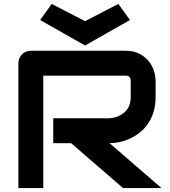

<svg xmlns="http://www.w3.org/2000/svg" viewBox="-20 -959 867 979"><path d="M773.4 -464.8Q773.4 -421.4 762.7 -387.2Q752 -353 733.6 -326.9Q715.3 -300.8 691.4 -282.2Q667.5 -263.7 641.4 -251.7Q615.2 -239.7 588.6 -234.4Q562 -229 538.6 -229L803.7 0H607.4L342.8 -229H251.5V-356H538.6Q562.5 -357.9 582.3 -366Q602.1 -374 616.5 -387.7Q630.9 -401.4 638.7 -420.7Q646.5 -439.9 646.5 -464.8V-544.9Q646.5 -555.7 643.8 -561.3Q641.1 -566.9 637 -569.6Q632.8 -572.3 628.2 -572.8Q623.5 -573.2 619.6 -573.2H200.7V0H73.7V-636.2Q73.7 -649.4 78.6 -661.1Q83.5 -672.9 92 -681.6Q100.6 -690.4 112.3 -695.3Q124 -700.2 137.7 -700.2H619.6Q662.1 -700.2 691.4 -684.8Q720.7 -669.4 739 -646.2Q757.3 -623 765.4 -596.2Q773.4 -569.3 773.4 -545.9ZM243.7 -939 413.6 -851.1 583.5 -939 642.6 -856.9 413.6 -727.1 184.6 -856.9Z"/></svg>

Font: Audiowide
Style: Regular
Weight: 400
Designer: Astigmatic (AOETI)
Foundry: Astigmatic (AOETI)
Version: Version 1.002